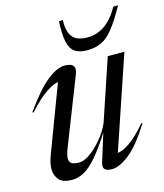

<svg xmlns="http://www.w3.org/2000/svg" viewBox="-111 -816 776 909"><g transform="rotate(-15 277.0 -361.0)"><path d="M287.5 -31.5 330 -168Q286.5 -100 253 -61.2Q219.5 -22.5 190.2 -6.2Q161 10 130.5 10Q85 10 66.5 -11.5Q48 -33 48 -64Q48 -78.5 51.5 -94.8Q55 -111 61 -127L184.5 -454.5Q164 -452.5 126.8 -428.8Q89.5 -405 35 -344.5L30.5 -348Q96 -440.5 146 -481.2Q196 -522 235.5 -522Q265 -522 276 -509.2Q287 -496.5 275 -466L147.5 -140.5Q135.5 -110.5 135.5 -93Q135.5 -75 147.5 -67.8Q159.5 -60.5 182.5 -60.5Q204.5 -60.5 229.5 -76.5Q254.5 -92.5 278.2 -117.2Q302 -142 319.8 -169Q337.5 -196 345 -217.5L444 -512H525.5L371.5 -57.5Q394 -58.5 430.8 -83.2Q467.5 -108 515.5 -165L520 -161.5Q459 -65 410.2 -27.5Q361.5 10 325.5 10Q274.5 10 287.5 -31.5ZM374.5 -622.5Q420.5 -622.5 459 -648.5Q497.5 -674.5 530.5 -732H553.5Q517 -666.5 488 -629.8Q459 -593 428.5 -578.5Q398 -564 358 -564Q321 -564 299 -578.5Q277 -593 268.5 -629.5Q260 -666 263.5 -732H282.5Q281 -674 302.8 -648.2Q324.5 -622.5 374.5 -622.5Z"/></g></svg>

Font: Newsreader Display
Style: Italic
Weight: 400
Italic angle: -17°
Designer: Hugues Gentile
Foundry: Production Type
Version: Version 1.001